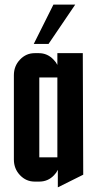

<svg xmlns="http://www.w3.org/2000/svg" viewBox="-20 -785 420 830"><path d="M189.9 -595.2H126L210.9 -765.1H305.2ZM228 -450.2H149.9V-105H228ZM230 -50.8Q224.1 -38.1 213.4 -27.3Q187.5 0 149.9 0H129.9Q92.8 0 66.4 -27.8Q40 -55.7 40 -95.2V-460Q40 -499.5 66.4 -527.3Q92.8 -555.2 129.9 -555.2H147.9Q185.1 -555.2 211.4 -527.3Q222.2 -516.6 228 -504.4V-555.2H337.9L339.8 -29.8L230 24.9Z"/></svg>

Font: Horta
Style: Regular
Weight: 600
Width: 3
Version: Version 0.11